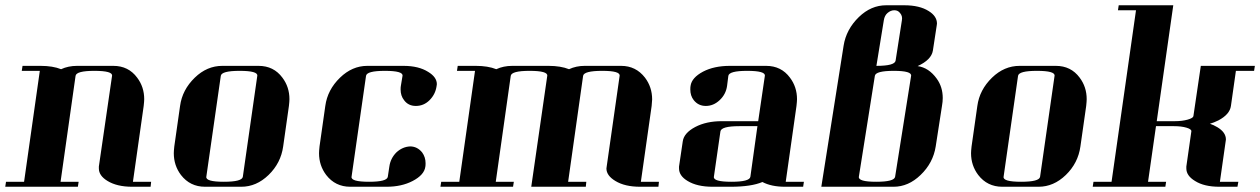

<svg xmlns="http://www.w3.org/2000/svg" viewBox="-20 -712 4804 732"><path d="M0 0 2.9 -19H71.8L131.8 -441.9H63L65.9 -460.9H134.8Q181.2 -460.9 212.9 -448.2Q240.2 -460.9 273.9 -460.9H412.1Q469.7 -460.9 502.9 -416Q529.8 -380.4 529.8 -334Q529.8 -325.7 527.8 -308.1L486.8 -19H556.2L554.2 0H483.9Q426.3 0 390.1 -22Q356.9 -42 356.9 -69.8V-77.1L407.2 -422.9Q410.2 -441.9 339.8 -441.9Q271 -441.9 268.1 -422.9L210.9 -19H279.8L276.9 0Z M642.6 -127.9Q642.6 -136.2 644.5 -153.8L666.5 -308.1Q674.8 -369.6 722.7 -416Q769 -460.9 827.6 -460.9H965.8Q1023.4 -460.9 1056.6 -416Q1083.5 -380.4 1083.5 -334Q1083.5 -325.7 1081.5 -308.1L1059.6 -153.8Q1050.8 -90.3 1003.9 -44.9Q957.5 0 899.9 0H761.7Q704.6 0 669.9 -44.9Q642.6 -81.1 642.6 -127.9ZM766.6 -38.1Q763.7 -19 833.5 -19Q902.8 -19 905.8 -38.1L960.9 -422.9Q963.9 -441.9 893.6 -441.9Q824.7 -441.9 821.8 -422.9Z M1196.3 -127.9Q1196.3 -136.2 1198.2 -153.8L1220.2 -308.1Q1228.5 -369.6 1276.4 -416Q1322.8 -460.9 1380.4 -460.9H1518.6Q1576.2 -460.9 1612.3 -438Q1645.5 -418 1645.5 -391.1Q1645.5 -390.1 1645 -387.5Q1644.5 -384.8 1644.5 -383.8Q1640.1 -352.5 1617.7 -330.1Q1595.7 -308.1 1565.4 -308.1Q1536.6 -308.1 1520.5 -330.1Q1507.3 -346.7 1507.3 -371.1Q1507.3 -379.9 1508.3 -384.8L1514.6 -422.9Q1517.6 -441.9 1447.3 -441.9Q1378.4 -441.9 1375.5 -422.9L1320.3 -38.1Q1317.4 -19 1387.2 -19Q1455.6 -19 1458.5 -38.1L1464.4 -77.1Q1468.8 -108.4 1491.2 -130.9Q1514.2 -152.3 1543.5 -153.8Q1570.8 -153.8 1589.4 -130.9Q1602.5 -112.8 1602.5 -89.8Q1602.5 -80.1 1601.6 -76.2Q1597.2 -44.9 1553.2 -22Q1511.2 0 1453.6 0H1315.4Q1258.3 0 1223.6 -44.9Q1196.3 -81.1 1196.3 -127.9Z M1659.2 0 1662.1 -19H1731L1791 -441.9H1722.2L1725.1 -460.9H1793.9Q1840.3 -460.9 1872.1 -448.2Q1899.4 -460.9 1933.1 -460.9H2071.3Q2117.7 -460.9 2149.4 -448.2Q2176.8 -460.9 2209 -460.9H2348.1Q2404.3 -460.9 2439 -416Q2466.3 -379.9 2466.3 -333Q2466.3 -325.7 2464.4 -308.1L2423.3 -19H2492.2L2490.2 0H2420.4Q2362.3 0 2326.2 -22Q2292 -42.5 2292 -69.8Q2292 -70.8 2292.5 -73.5Q2293 -76.2 2293 -77.1L2342.3 -422.9Q2345.2 -441.9 2276.4 -441.9Q2206.1 -441.9 2203.1 -422.9L2146 -19H2215.3L2213.4 0H2005.4L2066.4 -422.9Q2069.3 -441.9 1999 -441.9Q1930.2 -441.9 1927.2 -422.9L1870.1 -19H1939L1936 0Z M2568.8 -69.8V-77.1L2583 -172.9Q2587.4 -205.1 2630.9 -228Q2672.9 -250 2731.9 -250H2870.6L2896 -422.9Q2898.9 -441.9 2828.6 -441.9Q2759.8 -441.9 2756.8 -422.9L2752 -384.8Q2747.6 -352.5 2723.6 -330.1Q2700.2 -308.1 2670.9 -308.1Q2642.6 -308.1 2625 -330.1Q2611.8 -346.7 2611.8 -371.1Q2611.8 -379.9 2612.8 -384.8Q2617.2 -416 2660.6 -439Q2702.6 -460.9 2762.7 -460.9H2900.9Q2958.5 -460.9 2991.7 -416Q3018.6 -380.4 3018.6 -334Q3018.6 -325.7 3016.6 -308.1L2975.6 -19H3044.9L3042 0H2972.7Q2920.9 0 2886.7 -18.1Q2844.2 0 2765.6 0H2696.8Q2637.7 0 2601.6 -22Q2568.8 -41.5 2568.8 -69.8ZM2701.7 -38.1Q2698.7 -19 2768.6 -19Q2837.9 -19 2840.8 -38.1L2867.7 -231H2798.8Q2729.5 -231 2726.6 -210.9Z M3111.3 0 3196.3 -538.1Q3206.1 -600.1 3254.4 -647Q3300.8 -691.9 3358.4 -691.9H3427.7Q3485.8 -691.9 3520.5 -669.9Q3552.2 -650.4 3552.2 -622.1Q3552.2 -620.1 3551.3 -615.2L3536.6 -519Q3530.8 -483.9 3478.5 -460Q3521 -454.1 3551.3 -412.1Q3574.2 -380.4 3574.2 -338.4Q3574.2 -324.2 3571.3 -308.1L3547.4 -153.8Q3537.6 -90.8 3489.7 -44.9Q3443.4 0 3386.7 0ZM3254.4 -38.1Q3251.5 -19 3320.3 -19Q3389.6 -19 3392.6 -38.1L3453.6 -422.9Q3456.5 -441.9 3387.7 -441.9Q3318.4 -441.9 3315.4 -422.9ZM3321.3 -460.9Q3391.6 -460.9 3394.5 -481L3418.5 -634.8Q3421.4 -650.9 3411.6 -662.1Q3403.8 -672.9 3389.6 -672.9Q3375.5 -672.9 3363.3 -662.1Q3352.5 -652.8 3349.6 -634.8Z M3682.1 -127.9Q3682.1 -136.2 3684.1 -153.8L3706.1 -308.1Q3714.4 -369.6 3762.2 -416Q3808.6 -460.9 3867.2 -460.9H4005.4Q4063 -460.9 4096.2 -416Q4123 -380.4 4123 -334Q4123 -325.7 4121.1 -308.1L4099.1 -153.8Q4090.3 -90.3 4043.5 -44.9Q3997.1 0 3939.5 0H3801.3Q3744.1 0 3709.5 -44.9Q3682.1 -81.1 3682.1 -127.9ZM3806.2 -38.1Q3803.2 -19 3873 -19Q3942.4 -19 3945.3 -38.1L4000.5 -422.9Q4003.4 -441.9 3933.1 -441.9Q3864.3 -441.9 3861.3 -422.9Z M4146 0 4148.9 -19H4217.8L4311 -672.9H4242.2L4245.1 -691.9H4453.1L4390.1 -250H4459Q4486.8 -250 4507.8 -255.9Q4528.3 -261.7 4529.8 -269L4558.1 -460.9H4764.2L4761.2 -441.9H4691.9L4672.9 -308.1Q4668.5 -275.9 4625 -252.9Q4606.9 -244.1 4592.8 -240.2Q4606.4 -235.8 4621.1 -227.1Q4653.8 -207.5 4653.8 -180.2Q4653.8 -179.2 4653.3 -176.5Q4652.8 -173.8 4652.8 -172.9L4630.9 -19H4701.2L4697.8 0H4628.9Q4570.8 0 4536.1 -22Q4502.9 -42 4502.9 -69.8V-77.1L4522 -210.9Q4522.9 -214.8 4518.3 -218.5Q4513.7 -222.2 4503.9 -225.1Q4484.4 -231 4456.1 -231H4387.2L4356.9 -19H4425.8L4422.9 0Z"/></svg>

Font: Hjet
Style: Italic
Weight: 400
Designer: T. Christopher White
Version: Version 1.2